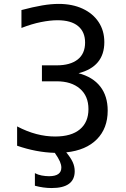

<svg xmlns="http://www.w3.org/2000/svg" viewBox="-20 -762 642 975"><path d="M526.9 -200.2Q526.9 -110.4 471.9 -54.7Q417 1 316.4 11.7Q338.4 38.1 348.9 60.5Q359.4 83 359.4 107.4Q359.4 192.9 242.2 192.9Q200.2 192.9 157.2 181.2V117.2Q172.4 125.5 191.7 129.2Q210.9 132.8 229 132.8Q291.5 132.8 291.5 88.9Q291.5 75.2 284.2 58.1Q276.9 41 258.3 14.2Q164.1 11.7 66.9 -22V-120.1Q117.2 -93.8 165 -81.3Q212.9 -68.8 259.8 -68.8Q342.3 -68.8 385.7 -105.2Q429.2 -141.6 429.2 -208Q429.2 -274.4 385.7 -311.8Q342.3 -349.1 268.1 -349.1H192.9V-430.2H268.1Q336.4 -430.2 374.3 -459.7Q412.1 -489.3 412.1 -545.9Q412.1 -600.1 376.5 -629.6Q340.8 -659.2 272 -659.2Q234.9 -659.2 188.2 -649.9Q141.6 -640.6 88.9 -620.1V-710.9Q147.9 -726.6 193.8 -734.4Q239.7 -742.2 277.8 -742.2Q347.2 -742.2 399.4 -718Q451.7 -693.8 480.7 -650.1Q509.8 -606.4 509.8 -547.9Q509.8 -423.8 378.9 -390.1Q451.2 -371.1 489 -322.8Q526.9 -274.4 526.9 -200.2Z"/></svg>

Font: Vazir Code Hack
Style: Code-Hack
Weight: 400
Foundry: DejaVu fonts team - Redesigned by Saber Rastikerdar
Version: Version 1.1.2